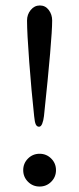

<svg xmlns="http://www.w3.org/2000/svg" viewBox="-20 -669 290 703"><path d="M105 -244Q95 -336 87 -442.5Q79 -549 79 -594Q79 -616 92.5 -632.5Q106 -649 126 -649Q146 -649 158.5 -632.5Q171 -616 171 -594Q171 -527 141 -244Q139 -227 134.5 -216Q130 -205 123 -205Q115 -205 111 -213.5Q107 -222 105 -244ZM65 -46Q65 -71 82.5 -88.5Q100 -106 125 -106Q150 -106 167.5 -88.5Q185 -71 185 -46Q185 -21 167.5 -3.5Q150 14 125 14Q100 14 82.5 -3.5Q65 -21 65 -46Z"/></svg>

Font: EB Garamond
Style: Regular
Weight: 400
Designer: Georg Duffner and Octavio Pardo
Foundry: Georg Duffner
Version: Version 1.000; ttfautohint (v1.6)